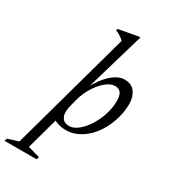

<svg xmlns="http://www.w3.org/2000/svg" viewBox="-358 -816 1033 1176"><g transform="rotate(30 158.5 -228.0)"><path d="M117 -142.5Q111 -119.5 109.5 -106.2Q108 -93 108 -86Q108 -59.5 122 -40.8Q136 -22 170.5 -22Q193 -22 217.5 -37.8Q242 -53.5 265 -81.2Q288 -109 306.2 -144.5Q324.5 -180 335.5 -220.2Q346.5 -260.5 346.5 -301.5Q346.5 -339 333.5 -357.2Q320.5 -375.5 291 -375.5Q272 -375.5 251.8 -364.2Q231.5 -353 212.5 -334Q193.5 -315 176.5 -290.2Q159.5 -265.5 147.2 -238.5Q135 -211.5 128 -185ZM143 -253 139.5 -267.5Q170.5 -328 202 -365.8Q233.5 -403.5 264 -421.2Q294.5 -439 321 -439Q374.5 -439 398 -404.5Q421.5 -370 421.5 -325Q421.5 -275 408.5 -226.5Q395.5 -178 372.2 -135.2Q349 -92.5 316.8 -60Q284.5 -27.5 245.5 -8.8Q206.5 10 163.5 10Q132.5 10 99.8 -1.2Q67 -12.5 51 -37.5L89 -37L20.5 211.5L105.5 235.5L98.5 254H-128L-121 235.5L-46.5 211.5L187.5 -634.5Q178.5 -643 169.8 -649.8Q161 -656.5 150.8 -662.5Q140.5 -668.5 126 -673.5L129.5 -685.5L266 -710.5H277Z"/></g></svg>

Font: Newsreader 20pt
Style: Italic
Weight: 400
Italic angle: -17°
Version: Version 1.003